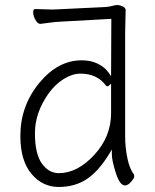

<svg xmlns="http://www.w3.org/2000/svg" viewBox="-20 -726 615 764"><path d="M413 -385Q409 -380 402 -385Q367 -433 300 -433Q268 -433 234 -412Q200 -391 174 -355Q119 -278 119 -196Q119 -114 146.5 -75.5Q174 -37 214 -37Q288 -37 355 -109.5Q422 -182 422 -276V-393ZM305 -486Q342 -486 370 -472Q398 -458 413 -436L422 -423L423 -651L224 -640Q199 -639 175.5 -635.5Q152 -632 141 -631H140Q130 -631 121 -647Q112 -663 112 -678Q112 -690 120 -690L191 -688L399 -698Q414 -699 426.5 -702.5Q439 -706 447 -706Q455 -706 465 -702Q480 -696 480 -686L478 -597V-183Q478 -139 487 -96Q496 -53 513 -32Q514 -29 514 -23Q514 -17 501.5 -2.5Q489 12 477 12Q457 12 441 -37.5Q425 -87 425 -113V-131L416 -116Q373 -45 325.5 -13.5Q278 18 213.5 18Q149 18 105 -34.5Q61 -87 61 -185Q61 -304 135.5 -395Q210 -486 305 -486Z"/></svg>

Font: Moon Stars Kai T Light
Style: Regular
Weight: 300
Designer: GuiWonder
Version: Version 1.101